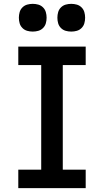

<svg xmlns="http://www.w3.org/2000/svg" viewBox="-20 -977 540 997"><path d="M75 0V-96H194V-639H75V-735H425V-639H306V-96H425V0ZM350 -813Q335 -813 321 -817Q307 -821 296.5 -831.5Q286 -842 282 -856Q278 -870 278 -885Q278 -900 282 -914Q286 -928 296.5 -938.5Q307 -949 321 -953Q335 -957 350 -957Q365 -957 379 -953Q393 -949 403.5 -938.5Q414 -928 418 -914Q422 -900 422 -885Q422 -870 418 -856Q414 -842 403.5 -831.5Q393 -821 379 -817Q365 -813 350 -813ZM150 -813Q135 -813 121 -817Q107 -821 96.5 -831.5Q86 -842 82 -856Q78 -870 78 -885Q78 -900 82 -914Q86 -928 96.5 -938.5Q107 -949 121 -953Q135 -957 150 -957Q165 -957 179 -953Q193 -949 203.5 -938.5Q214 -928 218 -914Q222 -900 222 -885Q222 -870 218 -856Q214 -842 203.5 -831.5Q193 -821 179 -817Q165 -813 150 -813Z"/></svg>

Font: Moesevka
Style: Bold
Weight: 700
Monospace: yes
Designer: Belleve Invis
Foundry: Belleve Invis
Version: Version 32.5.0; ttfautohint (v1.8.4)